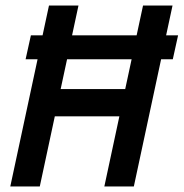

<svg xmlns="http://www.w3.org/2000/svg" viewBox="-20 -670 660 690"><path d="M17 0 115 -457H72L91 -543H133L156 -650H262L239 -543H471L494 -650H600L577 -543H620L601 -457H559L461 0H355L409 -252H177L123 0ZM198 -350H430L453 -457H221Z"/></svg>

Font: Sometype Mono SemiBold
Style: Italic
Weight: 600
Italic angle: -12°
Designer: Ryoichi Tsunekawa
Foundry: Dharma Type
Version: Version 1.001